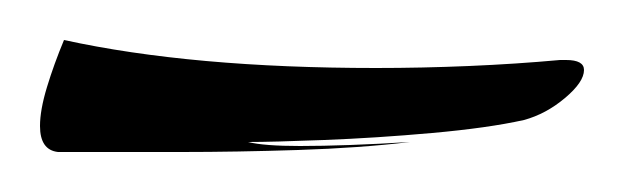

<svg xmlns="http://www.w3.org/2000/svg" viewBox="-20 -546 312 96"><path d="M9 -470Q0 -471 0 -483Q0 -491 3.5 -502.5Q7 -514 12 -526Q76 -512 168 -512Q191 -512 214.5 -513Q238 -514 260 -516H263Q272 -516 272 -511Q272 -505 262.5 -497Q253 -489 242 -486Q224 -482 196 -479.5Q168 -477 142 -476Q116 -475 104 -475Q108 -474 114.5 -473.5Q121 -473 130 -473Q141 -473 155 -473.5Q169 -474 185 -475Q160 -472 129 -471Q98 -470 71 -470Z"/></svg>

Font: Smooch
Style: Regular
Weight: 400
Designer: Robert E. Leuschke
Foundry: Robert E. Leuschke
Version: Version 1.010; ttfautohint (v1.8.3)